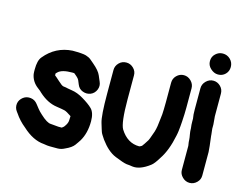

<svg xmlns="http://www.w3.org/2000/svg" viewBox="-102 -865 1363 1078"><g transform="rotate(15 579.0 -326.5)"><path d="M238 -72C223 -72 203 -84 176 -109C164 -120 156 -128 150 -136L131 -160C121 -173 108 -181 92 -183C76 -185 61 -182 48 -172C35 -162 26 -149 24 -133C22 -117 26 -102 36 -89L42 -81C58 -57 78 -35 103 -15C144 23 186 44 229 47L249 50C257 51 268 51 282 51H310C324 51 338 47 351 40C376 29 392 17 401 5C410 -7 417 -18 423 -27C442 -59 452 -98 452 -145C452 -178 444 -202 430 -216C416 -230 396 -244 371 -259C346 -274 324 -282 303 -285C282 -288 270 -291 266 -292C262 -293 257 -293 251 -294C245 -295 235 -302 220 -316C205 -330 195 -338 190 -342V-353L197 -360C212 -375 239 -382 280 -382C286 -382 291 -382 293 -380C295 -378 300 -374 307 -368C314 -362 319 -356 322 -350L332 -326C338 -311 348 -300 364 -294C380 -288 395 -288 410 -294C425 -300 436 -312 442 -327C448 -342 448 -357 441 -372L427 -405C420 -422 404 -441 379 -462C373 -467 367 -472 359 -479C351 -486 341 -491 328 -495C315 -499 289 -501 249 -501C184 -497 131 -469 90 -419C77 -404 71 -379 71 -345C71 -336 71 -327 72 -318C77 -289 92 -265 118 -246C127 -239 135 -233 139 -228C173 -197 208 -179 245 -174C266 -171 282 -168 291 -166C300 -164 314 -156 333 -143C333 -137 332 -129 332 -120C332 -111 329 -101 323 -91C317 -81 313 -76 310 -74C307 -72 305 -70 302 -68H282Z M559 -515C543 -515 529 -510 517 -498C505 -486 499 -472 499 -456V-317C499 -233 503 -177 511 -151C514 -140 518 -129 521 -118C524 -107 528 -96 534 -87C540 -78 545 -71 549 -64C577 -26 606 0 638 13C670 26 693 34 707 36C720 37 731 38 741 40C770 44 804 32 842 3C853 -5 866 -22 881 -47C906 -84 924 -132 936 -191C938 -201 940 -210 941 -220C942 -230 943 -240 944 -249L946 -276C948 -306 949 -333 949 -357V-470C949 -486 943 -500 931 -512C919 -524 905 -530 889 -530C873 -530 859 -524 847 -512C835 -500 830 -486 830 -470V-357C830 -326 829 -302 828 -286L825 -260C822 -227 818 -201 812 -182C810 -175 806 -165 802 -154C798 -143 795 -133 791 -126L780 -109C776 -102 772 -97 769 -93C766 -89 765 -87 764 -86C756 -81 751 -79 749 -79C703 -79 666 -102 638 -147C625 -169 618 -225 618 -317V-456C618 -472 613 -485 601 -497C589 -509 575 -515 559 -515Z M1131 -184 1124 -242V-245L1120 -281V-305L1117 -341C1116 -347 1116 -353 1116 -359V-483C1116 -499 1111 -513 1099 -525C1087 -537 1073 -543 1057 -543C1041 -543 1027 -537 1015 -525C1003 -513 997 -499 997 -483V-359C997 -339 998 -322 1001 -307V-291C1001 -276 1002 -265 1003 -259C1004 -253 1004 -248 1004 -243C1004 -238 1005 -229 1007 -217C1009 -205 1011 -195 1011 -188C1011 -181 1012 -169 1015 -153V-13C1015 3 1021 16 1033 28C1045 40 1059 46 1075 46C1091 46 1105 40 1117 28C1129 16 1134 3 1134 -13V-149ZM1027 -687C1015 -676 1009 -662 1009 -645C1009 -628 1015 -614 1028 -602C1041 -590 1055 -583 1072 -583C1089 -583 1103 -589 1114 -600C1125 -611 1131 -625 1131 -642C1131 -659 1125 -674 1113 -686C1101 -698 1086 -704 1069 -704C1052 -704 1039 -698 1027 -687Z"/></g></svg>

Font: AppleStorm
Style: Xbd
Weight: 800
Foundry: Cannot Into Space Fonts
Version: Version 1.01